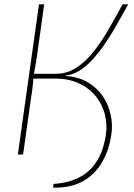

<svg xmlns="http://www.w3.org/2000/svg" viewBox="-20 -710 616 882"><path d="M224 152 226 135Q291 131 341 106.5Q391 82 423.5 32.5Q456 -17 467 -96Q473 -142 461 -187Q449 -232 419.5 -268.5Q390 -305 343 -327Q296 -349 233 -349H120L123 -371H236Q288 -371 331 -399Q374 -427 410.5 -473.5Q447 -520 479.5 -576.5Q512 -633 543 -690H569Q541 -639 514 -592Q487 -545 459 -504.5Q431 -464 402.5 -433.5Q374 -403 343.5 -384.5Q313 -366 281 -363V-361Q342 -357 385 -331Q428 -305 453.5 -266Q479 -227 488.5 -182.5Q498 -138 492 -96Q482 -21 448.5 36Q415 93 359 123.5Q303 154 224 152ZM62 0 159 -690H183L150 -454Q146 -428 142.5 -407.5Q139 -387 134 -361Q133 -343 131.5 -327Q130 -311 128 -295.5Q126 -280 123 -263L86 0Z"/></svg>

Font: Exo 2 Thin
Style: Italic
Weight: 250
Italic angle: -8°
Designer: Natanael Gama
Foundry: Natanael Gama
Version: Version 2.010